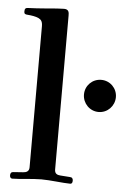

<svg xmlns="http://www.w3.org/2000/svg" viewBox="-54 -793 560 839"><g transform="rotate(5 226.0 -373.5)"><path d="M312 -388C312 -349 343 -317 382 -317C421 -317 452 -349 452 -388C452 -427 421 -458 382 -458C343 -458 312 -427 312 -388ZM21 -8C21 2 26 6 32 6C45 6 72 4 92 2C115 0 140 -2 159 -2C178 -2 203 0 226 2C246 4 273 6 286 6C292 6 296 2 296 -8C296 -17 292 -23 282 -23L240 -26C227 -27 215 -31 215 -50V-725C215 -739 214 -753 193 -753C177 -753 150 -751 118 -748C93 -746 52 -743 38 -743C25 -743 21 -739 21 -727C21 -714 27 -714 38 -713C52 -712 73 -709 85 -703C97 -697 103 -689 103 -668V-50C103 -31 90 -27 77 -26L35 -23C25 -23 21 -17 21 -8Z"/></g></svg>

Font: Monomakh Unicode
Style: Regular
Weight: 400
Version: Version 1.2